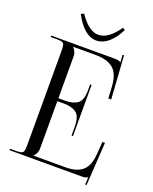

<svg xmlns="http://www.w3.org/2000/svg" viewBox="-167 -977 878 1105"><g transform="rotate(20 272.0 -424.5)"><path d="M134.8 -877 152.3 -885.7Q210.9 -798.8 269.5 -798.8Q331.1 -798.8 390.6 -885.7L404.3 -877Q381.8 -827.1 345.7 -795.4Q309.6 -763.7 269.5 -763.7Q195.3 -763.7 134.8 -877ZM333 -201.2H324.2V-254.9Q324.2 -318.4 296.4 -338.9Q268.6 -359.4 218.8 -359.4H179.7V-69.3Q179.7 -40 158.2 -18.6V-17.6H352.5Q423.8 -17.6 458.5 -48.8Q493.2 -80.1 498 -149.4L503.9 -227.5H519.5L502.9 37.1L494.1 36.1L497.1 -8.8H496.1Q487.3 0 460 0H17.6V-8.8H51.8Q86.9 -8.8 95.2 -17.1Q103.5 -25.4 103.5 -60.5V-641.6Q103.5 -676.8 95.2 -685.1Q86.9 -693.4 51.8 -693.4H17.6V-702.1H407.2Q434.6 -702.1 443.4 -693.4H444.3L441.4 -738.3L450.2 -739.3L467.8 -474.6H450.2L446.3 -543Q442.4 -620.1 405.8 -652.3Q369.1 -684.6 295.9 -684.6H158.2V-683.6Q179.7 -662.1 179.7 -632.8V-377H218.8Q269.5 -377 296.9 -397Q324.2 -417 324.2 -480.5V-514.6H333Z"/></g></svg>

Font: FoglihtenNo07
Style: Regular
Weight: 500
Designer: gluk (gluksza@wp.pl)
Foundry: gluk (gluksza@wp.pl)
Version: Version 0.871